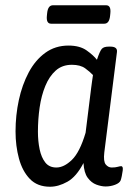

<svg xmlns="http://www.w3.org/2000/svg" viewBox="-20 -702 505 729"><path d="M170 7Q122 7 93.5 -22.5Q65 -52 52 -100Q39 -148 39 -203Q39 -264 51.5 -322Q64 -380 89 -427Q114 -474 152 -501.5Q190 -529 240 -529Q283 -529 309 -510.5Q335 -492 348 -475Q359 -508 366.5 -516.5Q374 -525 393 -525H399Q427 -525 424 -504L376 -123Q372 -89 381.5 -77.5Q391 -66 404 -66Q418 -66 426.5 -68.5Q435 -71 440 -71Q448 -71 446 -55Q445 -46 442.5 -34Q440 -22 438 -17Q434 -7 417 -0.5Q400 6 381 6Q365 6 346 -1Q327 -8 313 -27Q299 -46 297 -83Q270 -31 236 -12Q202 7 170 7ZM194 -66Q223 -66 253 -95Q283 -124 305 -198L326 -367Q328 -381 329.5 -393Q331 -405 333 -417Q322 -429 303.5 -442.5Q285 -456 253 -456Q216 -456 191.5 -434Q167 -412 152 -375.5Q137 -339 130.5 -294Q124 -249 124 -202Q124 -166 130.5 -135Q137 -104 152 -85Q167 -66 194 -66ZM174 -612Q155 -612 158 -642L159 -652Q162 -682 181 -682H383Q402 -682 399 -652L398 -642Q395 -612 376 -612Z"/></svg>

Font: Asap Condensed Condensed Regular
Style: Italic
Weight: 400
Width: 3
Italic angle: -6°
Designer: Pablo Cosgaya
Foundry: Omnibus-Type
Version: Version 3.001; ttfautohint (v1.8.4.7-5d5b)